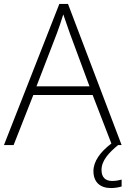

<svg xmlns="http://www.w3.org/2000/svg" viewBox="-20 -736 638 974"><path d="M495 126C495 78 533 38 579 0H597L325 -716H281L0 0H49L149 -254H450L545 -8C488 35 454 83 454 132C454 188 488 218 543 218C565 218 583 214 597 210V175C586 178 569 182 549 182C513 182 495 162 495 126ZM334 -568 434 -298H165L269 -568C278 -593 291 -629 301 -663C312 -630 327 -589 334 -568Z"/></svg>

Font: Noto Sans Syriac Extralight
Style: Regular
Weight: 200
Designer: Patrick Giasson and the Monotype Design Team
Foundry: Monotype Imaging Inc.
Version: Version 3.000